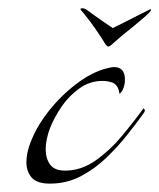

<svg xmlns="http://www.w3.org/2000/svg" viewBox="-20 -431 380 458"><path d="M175 -411Q180 -413 190.5 -405Q201 -397 224 -381L249 -364L277 -378Q309 -394 320.5 -400Q332 -406 339 -409Q341 -409 340 -406Q336 -400 325.5 -391Q315 -382 297 -367Q284 -357 274 -348.5Q264 -340 248 -326Q242 -320 238 -320Q236 -320 231 -326Q229 -330 221.5 -341.5Q214 -353 207 -363Q203 -369 195.5 -379Q188 -389 181 -397.5Q174 -406 173 -407Q170 -411 175 -411ZM99 7Q68 7 55.5 -7.5Q43 -22 43 -44Q43 -66 52.5 -90.5Q62 -115 75 -136Q106 -185 151.5 -222.5Q197 -260 239 -269Q243 -270 246 -270.5Q249 -271 252 -271Q278 -271 278 -241Q278 -231 275 -222.5Q272 -214 269 -211Q266 -207 265 -207Q262 -231 245 -235Q235 -238 224 -238Q195 -238 170 -220.5Q145 -203 127.5 -177.5Q110 -152 100 -127Q89 -99 89 -75Q89 -53 99.5 -38.5Q110 -24 135 -24Q174 -24 208.5 -48.5Q243 -73 272 -108Q301 -143 322 -172Q323 -173 324 -171Q327 -168 324 -163Q315 -150 305 -137Q295 -124 284 -110Q262 -82 234 -55Q206 -28 172.5 -10.5Q139 7 99 7Z"/></svg>

Font: Grey Qo
Style: Regular
Weight: 400
Designer: Robert E. Leuschke
Foundry: Robert E. Leuschke
Version: Version 2.010